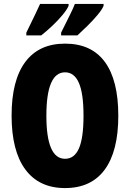

<svg xmlns="http://www.w3.org/2000/svg" viewBox="-20 -998 661 977"><path d="M582 -409Q582 -229 513 -135Q444 -41 311 -41Q179 -41 109 -135.5Q39 -230 39 -410Q39 -589 108.5 -682.5Q178 -776 311 -776Q445 -776 513.5 -683Q582 -590 582 -409ZM216 -409Q216 -190 311 -190Q359 -190 382 -243.5Q405 -297 405 -409Q405 -522 381.5 -576Q358 -630 311 -630Q216 -630 216 -409ZM507 -968Q499 -949 476 -921.5Q453 -894 425 -866.5Q397 -839 374 -818H291V-832Q318 -886 336 -922.5Q354 -959 361 -978H507ZM329 -968Q320 -948 298 -921.5Q276 -895 247.5 -868Q219 -841 190 -818H114V-832Q141 -887 158.5 -923.5Q176 -960 184 -978H329Z"/></svg>

Font: Noto Sans Tamil UI ExtraCondensed Black
Style: Regular
Weight: 900
Width: 2
Designer: Jelle Bosma - Monotype Design Team
Foundry: Monotype Imaging Inc.
Version: Version 2.004; ttfautohint (v1.8.4.7-5d5b)